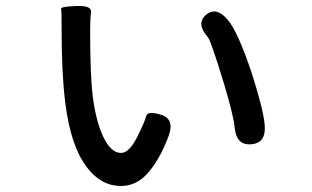

<svg xmlns="http://www.w3.org/2000/svg" viewBox="-20 -586 1040 639"><path d="M383 33Q317 33 271 -27Q215 -98 197 -246Q185 -341 185 -494Q185 -550 183.5 -557Q182 -564 234 -566Q286 -568 283 -545.5Q280 -523 280 -484Q280 -333 289 -263Q300 -179 325 -128Q350 -77 383 -77Q411 -77 439 -135Q462 -181 466.5 -199.5Q471 -218 516 -204Q562 -190 541 -133Q514 -60 475 -13.5Q436 33 383 33ZM817 -106Q767 -101 761 -161Q758 -199 725 -309Q682 -450 672 -462Q632 -507 665 -536Q699 -566 738 -520Q772 -480 818 -342Q856 -224 861 -170Q866 -110 817 -106Z"/></svg>

Font: Resource Han Rounded TW Medium
Style: Regular
Weight: 500
Designer: Cyano Hao (round all glyphs); Ryoko NISHIZUKA 西塚涼子 (kana, bopomofo & ideographs); Paul D. Hunt (Latin, Greek & Cyrillic)
Foundry: Cyano Hao
Version: 0.990